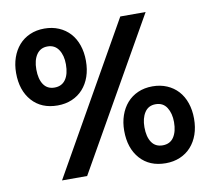

<svg xmlns="http://www.w3.org/2000/svg" viewBox="-79 -794 971 888"><g transform="rotate(-10 407.0 -350.5)"><path d="M184 -345Q108 -345 64 -394.5Q20 -444 20 -526Q20 -565 31.5 -598Q43 -631 64 -655Q85 -679 115.5 -692.5Q146 -706 184 -706Q221 -706 251.5 -693Q282 -680 303.5 -656.5Q325 -633 336.5 -599.5Q348 -566 348 -526Q348 -485 336.5 -452Q325 -419 303.5 -395Q282 -371 251.5 -358Q221 -345 184 -345ZM184 -429Q218 -429 236 -454.5Q254 -480 254 -526Q254 -568 236 -595Q218 -622 184 -622Q151 -622 133 -596Q115 -570 115 -526Q115 -481 132.5 -455Q150 -429 184 -429ZM261 0H143Q243 -176 341.5 -350Q440 -524 540 -700H659Q559 -524 460 -350Q361 -176 261 0ZM630 5Q554 5 510 -44.5Q466 -94 466 -176Q466 -215 477.5 -248Q489 -281 510 -305Q531 -329 561.5 -342.5Q592 -356 630 -356Q667 -356 697.5 -343Q728 -330 749.5 -306.5Q771 -283 782.5 -249.5Q794 -216 794 -176Q794 -135 782.5 -102Q771 -69 749.5 -45Q728 -21 697.5 -8Q667 5 630 5ZM630 -79Q665 -79 682.5 -105.5Q700 -132 700 -176Q700 -217 682.5 -244.5Q665 -272 630 -272Q596 -272 578.5 -245Q561 -218 561 -176Q561 -131 578.5 -105Q596 -79 630 -79Z"/></g></svg>

Font: Rosa Sans Black
Style: Regular
Weight: 900
Designer: Pentagram / MCKL
Foundry: Pentagram / MCKL
Version: Version 1.005;September 16, 2019;FontCreator 11.5.0.2425 64-